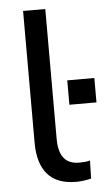

<svg xmlns="http://www.w3.org/2000/svg" viewBox="-52 -740 443 784"><g transform="rotate(-5 169.5 -348.0)"><path d="M228 9Q150 9 111.5 -35.5Q73 -80 73 -164V-705H164V-171Q164 -137 173.5 -113.5Q183 -90 201.5 -79Q220 -68 248 -68Q259 -68 270.5 -69Q282 -70 292 -73L290 1Q274 5 258.5 7Q243 9 228 9ZM228 -307V-407H339V-307Z"/></g></svg>

Font: Nunito Sans 12pt ExtraLight 12pt Medium
Style: Regular
Weight: 500
Version: Version 3.101;gftools[0.9.27]